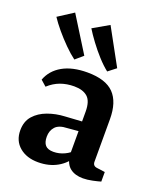

<svg xmlns="http://www.w3.org/2000/svg" viewBox="-126 -740 702 830"><g transform="rotate(20 225.0 -324.5)"><path d="M147 8Q94 8 61 -20Q28 -48 28 -96Q28 -137 51 -163Q74 -189 111 -202.5Q148 -216 189 -218L285 -224V-180L216 -174Q178 -173 161.5 -155Q145 -137 145 -109Q145 -83 156.5 -70Q168 -57 194 -57Q220 -57 244.5 -68.5Q269 -80 283 -98L293 -73Q273 -35 235 -13.5Q197 8 147 8ZM40 -333Q57 -379 102 -404.5Q147 -430 216 -430Q300 -430 338 -391Q376 -352 376 -273V-78Q376 -58 396 -56L433 -51V-7Q420 -3 396.5 2Q373 7 353 7Q317 7 294.5 -10Q272 -27 266 -66V-268Q266 -316 244.5 -335Q223 -354 183 -354Q149 -354 120 -343.5Q91 -333 66 -310ZM330 -491 294 -463Q271 -481 247 -507.5Q223 -534 201.5 -563Q180 -592 166 -615L239 -657ZM178 -493 143 -463Q120 -480 94 -506Q68 -532 45 -559.5Q22 -587 7 -610L77 -655Z"/></g></svg>

Font: Yrsa SemiBold
Style: Regular
Weight: 600
Version: Version 2.004